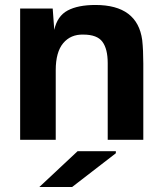

<svg xmlns="http://www.w3.org/2000/svg" viewBox="-20 -562 651 772"><path d="M363.8 -542Q532.7 -542 551.8 -400.9Q556.2 -360.4 556.2 -306.2V0H413.1V-308.1Q413.1 -365.2 391.8 -394Q370.6 -422.9 314.9 -422.9Q264.2 -424.3 234.1 -388.4Q204.1 -352.5 204.1 -279.8V0H61V-527.8H191.9L198.2 -441.9Q210.4 -497.6 252 -519.8Q293.5 -542 363.8 -542ZM138.2 189.9 292 45.9H445.8V54.2L270 189.9Z"/></svg>

Font: Nacelle Bold
Style: Regular
Weight: 700
Designer: Sora Sagano
Foundry: Sora Sagano
Version: Version 1.000;FEAKit 1.0